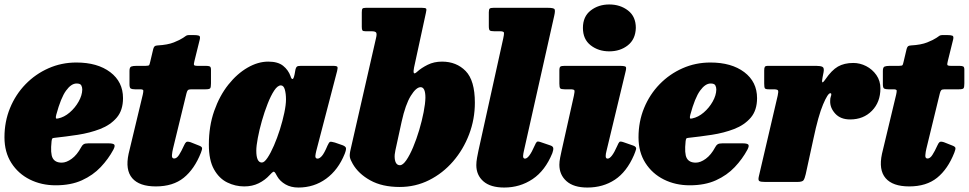

<svg xmlns="http://www.w3.org/2000/svg" viewBox="-24 -815 4340 860"><path d="M-4 -200Q-4 -270.5 21 -331.2Q46 -392 90.5 -437.8Q135 -483.5 193.2 -509.2Q251.5 -535 318 -535Q412.5 -535 469.8 -491.8Q527 -448.5 527 -375.5Q527 -321 498.8 -288Q470.5 -255 424.5 -237.2Q378.5 -219.5 324.5 -211.2Q270.5 -203 219 -197.5Q211.5 -197 209.8 -193.8Q208 -190.5 207 -182.5Q201 -127 212 -106.8Q223 -86.5 252.5 -86.5Q273.5 -86.5 297.2 -103.8Q321 -121 339.5 -155.5Q344 -164.5 350.5 -168.8Q357 -173 372 -173H461Q483 -173 487.8 -167.2Q492.5 -161.5 484 -145Q461.5 -103 427 -66.5Q392.5 -30 343 -7.5Q293.5 15 225.5 15Q161.5 15 109.5 -11Q57.5 -37 26.8 -85.2Q-4 -133.5 -4 -200ZM236.5 -284.5Q263.5 -290 288 -311Q312.5 -332 328.2 -360Q344 -388 344.5 -414Q344.5 -424.5 340 -432.8Q335.5 -441 319 -441Q295 -441 271.8 -409Q248.5 -377 228 -301Q225 -289.5 226.5 -285.8Q228 -282 236.5 -284.5Z M587 -520H628Q642.5 -520 644.5 -524Q646.5 -528 649 -539L662.5 -596Q665 -604.5 668.8 -607.8Q672.5 -611 682 -611.5Q727 -614 754.5 -625Q782 -636 796 -645.5Q805.5 -652.5 809.8 -655Q814 -657.5 820.5 -657.8Q827 -658 842 -658Q860.5 -658 867.2 -655.2Q874 -652.5 871 -639L847 -542Q843.5 -528.5 845 -524.2Q846.5 -520 862 -520H899Q910 -520 915.5 -517.5Q921 -515 921 -503V-442Q921 -425 917.8 -420Q914.5 -415 897 -415H832.5Q821 -415 817.2 -410.8Q813.5 -406.5 811 -396L751 -149.5Q747.5 -135.5 746.2 -120.2Q745 -105 756 -105Q767.5 -105 777.8 -120.8Q788 -136.5 800.5 -164Q805 -174.5 810 -178.5Q815 -182.5 829.5 -178L866 -163.5Q880 -158.5 881 -152.2Q882 -146 876 -131Q847 -57.5 799 -18.8Q751 20 674 20Q600 20 568.2 -17Q536.5 -54 552 -126L615.5 -391Q618 -402.5 618 -408.8Q618 -415 603.5 -415H580.5Q568 -415 562 -418.2Q556 -421.5 556 -437.5V-497.5Q556 -514 564 -517Q572 -520 587 -520Z M1520 -126Q1491 -54 1436.8 -14.5Q1382.5 25 1312.5 25Q1279 25 1254.5 10.8Q1230 -3.5 1218 -24.5Q1211.5 -36 1209.5 -39.5Q1204 -48 1199.2 -45.2Q1194.5 -42.5 1183.5 -30.5Q1163 -8 1134.5 6Q1106 20 1070 20Q1030 20 993.8 2.2Q957.5 -15.5 934.5 -56.5Q911.5 -97.5 911.5 -167.5Q911.5 -250 935.5 -318.2Q959.5 -386.5 998.8 -435.8Q1038 -485 1084.8 -512Q1131.5 -539 1177.5 -539Q1221 -539 1244.2 -520.2Q1267.5 -501.5 1277.5 -473.5Q1280.5 -462 1285.8 -461Q1291 -460 1295.5 -482L1299.5 -504Q1301.5 -513 1305.8 -516.5Q1310 -520 1323 -520H1467Q1485 -520 1487.2 -515.5Q1489.5 -511 1486 -497L1392.5 -138.5Q1391.5 -134 1390 -127Q1388.5 -120 1388.5 -116Q1388.5 -104.5 1398.5 -104.5Q1407 -104.5 1417.5 -116Q1428 -127.5 1443 -163Q1449.5 -177.5 1454.2 -179.5Q1459 -181.5 1476 -176.5L1510.5 -164.5Q1523.5 -159.5 1525.5 -152.5Q1527.5 -145.5 1520 -126ZM1257 -370Q1257 -395 1251.8 -413.8Q1246.5 -432.5 1234 -432.5Q1219.5 -432.5 1204.2 -409.5Q1189 -386.5 1174.8 -350.2Q1160.5 -314 1149 -273.5Q1137.5 -233 1130.8 -197.2Q1124 -161.5 1124 -140Q1124 -87 1149 -87Q1160 -87 1174.2 -108.2Q1188.5 -129.5 1203 -163Q1217.5 -196.5 1229.8 -235.2Q1242 -274 1249.5 -309.8Q1257 -345.5 1257 -370Z M1546.5 -146 1660.5 -645.5Q1664.5 -662 1661.2 -668.5Q1658 -675 1639.5 -675H1613Q1602 -675 1599.2 -679Q1596.5 -683 1596.5 -694.5V-759.5Q1596.5 -772.5 1599.5 -776.2Q1602.5 -780 1615 -780H1865.5Q1882 -780 1884.8 -776.2Q1887.5 -772.5 1883.5 -756.5L1830.5 -512Q1827 -495 1829.5 -488.5Q1832 -482 1845.5 -494.5Q1863 -510.5 1891.5 -524.8Q1920 -539 1956 -539Q2020.5 -539 2061.8 -496.8Q2103 -454.5 2103 -355Q2103 -281 2077.2 -213.2Q2051.5 -145.5 2005.5 -92.2Q1959.5 -39 1898.2 -8.2Q1837 22.5 1766.5 22.5Q1688 22.5 1634.8 -7Q1581.5 -36.5 1556 -81Q1545.5 -99 1543.2 -111Q1541 -123 1546.5 -146ZM1744 -106Q1747 -75 1767.5 -75Q1780.5 -75 1796 -97.5Q1811.5 -120 1826.5 -155.8Q1841.5 -191.5 1853.8 -232.8Q1866 -274 1873.5 -312.5Q1881 -351 1881.5 -377.5Q1881.5 -424.5 1860 -424.5Q1840 -424.5 1816 -385.8Q1792 -347 1775 -270L1747 -141.5Q1742.5 -121.5 1744 -106Z M2458.5 -744.5 2322.5 -138.5Q2321.5 -134 2320.2 -127Q2319 -120 2319 -116Q2319 -104.5 2327.5 -104.5Q2345.5 -104.5 2370.5 -162Q2376.5 -176 2380.5 -179.5Q2384.5 -183 2397.5 -178.5L2441.5 -163.5Q2453.5 -159.5 2454.2 -151.2Q2455 -143 2450 -129Q2418 -50.5 2361.5 -12.8Q2305 25 2234.5 25Q2173 25 2141.2 -2.8Q2109.5 -30.5 2109.5 -75.5Q2109.5 -90 2112.8 -108.5Q2116 -127 2119 -140L2230 -642.5Q2234 -660.5 2233.5 -667.8Q2233 -675 2215.5 -675H2190Q2174.5 -675 2170 -678.5Q2165.5 -682 2165.5 -698V-760Q2165.5 -773 2169.5 -776.5Q2173.5 -780 2186.5 -780H2429.5Q2457 -780 2460.2 -773.2Q2463.5 -766.5 2458.5 -744.5Z M2587 -690Q2587 -741 2621.8 -768Q2656.5 -795 2705 -795Q2754 -795 2789 -768Q2824 -741 2824 -690Q2822.5 -639 2788.2 -612Q2754 -585 2705 -585Q2656.5 -585 2621.8 -612Q2587 -639 2587 -690ZM2777 -490 2692.5 -138.5Q2689 -125.5 2689 -116Q2689 -104.5 2697.5 -104.5Q2715.5 -104.5 2740 -160Q2746.5 -175.5 2750.5 -179.2Q2754.5 -183 2769 -178L2813.5 -162.5Q2828 -157 2825 -146.2Q2822 -135.5 2815.5 -120Q2783 -45 2730 -10Q2677 25 2607 25Q2545.5 25 2513.5 -3.5Q2481.5 -32 2481.5 -77Q2481.5 -91.5 2485.2 -110Q2489 -128.5 2491.5 -140L2546.5 -386Q2550.5 -404.5 2549 -409.8Q2547.5 -415 2530.5 -415H2505Q2489.5 -415 2485.5 -419.2Q2481.5 -423.5 2481.5 -440V-499Q2481.5 -513.5 2486.2 -516.8Q2491 -520 2505 -520H2751Q2776 -520 2779.2 -515.2Q2782.5 -510.5 2777 -490Z M2836 -200Q2836 -270.5 2861 -331.2Q2886 -392 2930.5 -437.8Q2975 -483.5 3033.2 -509.2Q3091.5 -535 3158 -535Q3252.5 -535 3309.8 -491.8Q3367 -448.5 3367 -375.5Q3367 -321 3338.8 -288Q3310.5 -255 3264.5 -237.2Q3218.5 -219.5 3164.5 -211.2Q3110.5 -203 3059 -197.5Q3051.5 -197 3049.8 -193.8Q3048 -190.5 3047 -182.5Q3041 -127 3052 -106.8Q3063 -86.5 3092.5 -86.5Q3113.5 -86.5 3137.2 -103.8Q3161 -121 3179.5 -155.5Q3184 -164.5 3190.5 -168.8Q3197 -173 3212 -173H3301Q3323 -173 3327.8 -167.2Q3332.5 -161.5 3324 -145Q3301.5 -103 3267 -66.5Q3232.5 -30 3183 -7.5Q3133.5 15 3065.5 15Q3001.5 15 2949.5 -11Q2897.5 -37 2866.8 -85.2Q2836 -133.5 2836 -200ZM3076.5 -284.5Q3103.5 -290 3128 -311Q3152.5 -332 3168.2 -360Q3184 -388 3184.5 -414Q3184.5 -424.5 3180 -432.8Q3175.5 -441 3159 -441Q3135 -441 3111.8 -409Q3088.5 -377 3068 -301Q3065 -289.5 3066.5 -285.8Q3068 -282 3076.5 -284.5Z M3416 -520H3632.5Q3651.5 -520 3660 -515.5Q3668.5 -511 3665 -492L3660.5 -469Q3657 -451.5 3659 -447Q3661 -442.5 3673 -459.5Q3701 -500.5 3729.2 -516.8Q3757.5 -533 3798 -533Q3828 -533 3855.8 -518.8Q3883.5 -504.5 3901.5 -478.8Q3919.5 -453 3919.5 -419Q3919.5 -357.5 3881.5 -318.8Q3843.5 -280 3784 -280Q3741 -280 3717.2 -306Q3693.5 -332 3694.5 -362.5Q3694.5 -375 3697 -381.2Q3699.5 -387.5 3699.5 -392.5Q3699.5 -397.5 3695 -397.5Q3684 -397.5 3662.8 -347.5Q3641.5 -297.5 3619.5 -193.5L3585 -35Q3580.5 -15.5 3575.2 -7.8Q3570 0 3546 0H3404Q3382.5 0 3376.8 -4.2Q3371 -8.5 3375 -25L3459.5 -387Q3463.5 -405 3460.8 -410Q3458 -415 3440 -415H3419.5Q3404.5 -415 3401.8 -419.8Q3399 -424.5 3399 -441V-499.5Q3399 -511 3401.8 -515.5Q3404.5 -520 3416 -520Z M3961.5 -520H4002.5Q4017 -520 4019 -524Q4021 -528 4023.5 -539L4037 -596Q4039.5 -604.5 4043.2 -607.8Q4047 -611 4056.5 -611.5Q4101.5 -614 4129 -625Q4156.5 -636 4170.5 -645.5Q4180 -652.5 4184.2 -655Q4188.5 -657.5 4195 -657.8Q4201.5 -658 4216.5 -658Q4235 -658 4241.8 -655.2Q4248.5 -652.5 4245.5 -639L4221.5 -542Q4218 -528.5 4219.5 -524.2Q4221 -520 4236.5 -520H4273.5Q4284.5 -520 4290 -517.5Q4295.5 -515 4295.5 -503V-442Q4295.5 -425 4292.2 -420Q4289 -415 4271.5 -415H4207Q4195.5 -415 4191.8 -410.8Q4188 -406.5 4185.5 -396L4125.5 -149.5Q4122 -135.5 4120.8 -120.2Q4119.5 -105 4130.5 -105Q4142 -105 4152.2 -120.8Q4162.5 -136.5 4175 -164Q4179.5 -174.5 4184.5 -178.5Q4189.5 -182.5 4204 -178L4240.5 -163.5Q4254.5 -158.5 4255.5 -152.2Q4256.5 -146 4250.5 -131Q4221.5 -57.5 4173.5 -18.8Q4125.5 20 4048.5 20Q3974.5 20 3942.8 -17Q3911 -54 3926.5 -126L3990 -391Q3992.5 -402.5 3992.5 -408.8Q3992.5 -415 3978 -415H3955Q3942.5 -415 3936.5 -418.2Q3930.5 -421.5 3930.5 -437.5V-497.5Q3930.5 -514 3938.5 -517Q3946.5 -520 3961.5 -520Z"/></svg>

Font: Besley* Narrow Fatface
Style: Italic
Weight: 900
Width: 4
Italic angle: -13°
Designer: Owen Earl
Foundry: indestructible type*
Version: Version 3.000; ttfautohint (v1.8.3)